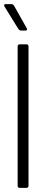

<svg xmlns="http://www.w3.org/2000/svg" viewBox="-24 -916 220 936"><path d="M106 -779 44 -889C41 -893 37 -896 32 -896H5C-1 -896 -4 -894 -4 -890C-4 -888 -3 -886 -2 -884L66 -774C69 -770 73 -767 78 -767H99C105 -767 108 -769 108 -773C108 -775 107 -777 106 -779ZM72 0H105C111 0 115 -4 115 -10V-690C115 -696 111 -700 105 -700H72C66 -700 62 -696 62 -690V-10C62 -4 66 0 72 0Z"/></svg>

Font: Barlow Condensed Light
Style: Regular
Weight: 300
Width: 3
Designer: Jeremy Tribby
Foundry: Tribby Type
Version: Version 1.422;hotconv 1.0.109;makeotfexe 2.5.65596